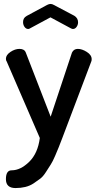

<svg xmlns="http://www.w3.org/2000/svg" viewBox="-20 -729 497 974"><path d="M182 -29 14 -417Q10 -422 10 -431Q10 -450 33 -465.5Q56 -481 79 -481Q104 -481 111 -462L237 -137L345 -462Q354 -481 375 -481Q396 -481 420.5 -465.5Q445 -450 445 -429Q445 -420 443 -417L295 -26Q283 5 277.5 19Q272 33 259.5 62Q247 91 237.5 105.5Q228 120 213.5 143Q199 166 184 177.5Q169 189 150 201.5Q131 214 108 219.5Q85 225 59 225Q10 225 10 180Q10 135 39 135Q84 135 128 92Q172 49 182 -29ZM236 -641 132 -585Q128 -582 123 -582Q112 -582 104.5 -592.5Q97 -603 97 -617Q97 -638 115 -648L219 -704Q229 -709 236 -709Q245 -709 253 -704L357 -649Q376 -637 376 -616Q376 -603 368.5 -592.5Q361 -582 350 -582Q348 -582 344 -583Q342 -585 340 -585Z"/></svg>

Font: Dosis
Style: SemiBold
Weight: 600
Designer: Edgar Tolentino, Pablo Impallari, Igino Marini
Foundry: Edgar Tolentino, Pablo Impallari, Igino Marini
Version: Version 1.007